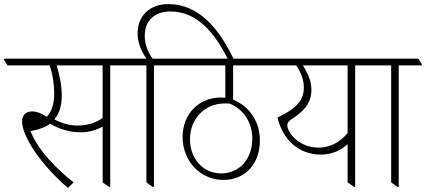

<svg xmlns="http://www.w3.org/2000/svg" viewBox="-46 -909 2083 939"><path d="M286 10 314 -17C233 -81 143 -169 103 -268C118 -270 134 -274 149 -279C168 -285 185 -293 198 -304C246 -277 295 -262 347 -262C389 -262 426 -273 456 -290V-17L487 5H493V-589H606V-595L589 -622H-26V-616L-9 -589H197C212 -544 219 -498 219 -450C219 -399 206 -362 183 -338C157 -355 133 -364 111 -364C81 -364 62 -347 62 -315C62 -242 154 -103 286 10ZM256 -440C256 -490 246 -540 231 -589H456V-332C422 -308 380 -295 334 -295C297 -295 261 -304 220 -325C244 -354 256 -393 256 -440Z M701 5H707V-589H820V-595L803 -622H700C675 -658 662 -694 662 -734C662 -808 710 -853 787 -853C919 -853 1005 -748 1072 -613H1100C1030 -763 930 -889 777 -889C687 -889 627 -832 627 -746C627 -702 643 -660 671 -622H555V-616L572 -589H670V-17Z M1047 -29C1154 -29 1225 -109 1225 -221C1225 -314 1176 -387 1094 -422V-589H1296V-595L1279 -622H768V-616L785 -589H1056V-431C1048 -431 1040 -432 1033 -432C927 -432 847 -352 847 -239C847 -121 934 -29 1047 -29ZM883 -228C883 -327 954 -403 1053 -403C1063 -403 1071 -403 1078 -402C1148 -373 1188 -307 1188 -231C1188 -133 1127 -61 1035 -61C946 -61 883 -134 883 -228Z M1523 -153C1576 -153 1621 -173 1654 -204V-17L1686 5H1691V-589H1804V-595L1787 -622H1244V-616L1261 -589H1403C1426 -554 1440 -520 1440 -480C1440 -415 1397 -375 1311 -334C1338 -223 1417 -153 1523 -153ZM1384 -244C1368 -262 1359 -282 1359 -297C1359 -308 1365 -315 1376 -323C1438 -364 1477 -402 1477 -470C1477 -509 1461 -550 1435 -589H1654V-258C1615 -212 1568 -187 1511 -187C1461 -187 1415 -208 1384 -244Z M1898 5H1904V-589H2017V-595L2000 -622H1752V-616L1769 -589H1867V-17Z"/></svg>

Font: Noto Serif Devanagari SemiCondensed ExtraLight
Style: Regular
Weight: 200
Width: 4
Designer: Universal Thirst, Indian Type Foundry and the Monotype Design Team
Foundry: Monotype Imaging Inc.
Version: Version 2.004